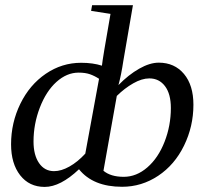

<svg xmlns="http://www.w3.org/2000/svg" viewBox="-20 -714 792 744"><path d="M375 -459.5Q377 -482.9 408.2 -660.2L333 -671.9L336.9 -693.8H495.1L458 -478.5Q449.7 -422.9 439 -384.3Q478 -424.3 519.3 -447.8Q560.5 -471.2 595.2 -471.2Q656.2 -471.2 692.9 -427.5Q729.5 -383.8 729.5 -308.1Q729.5 -224.1 693.1 -149.7Q656.7 -75.2 592.8 -32.7Q528.8 9.8 453.1 9.8Q340.8 9.8 286.1 -58.1Q213.9 10.3 153.3 10.3Q93.3 10.3 58.1 -34.9Q22.9 -80.1 22.9 -154.8Q22.9 -238.3 58.8 -311.8Q94.7 -385.3 157.2 -428Q219.7 -470.7 294.4 -470.7Q340.3 -470.7 375 -459.5ZM380.9 -52.2Q409.2 -28.8 459.5 -28.8Q508.8 -28.8 551 -65.4Q593.3 -102.1 617.7 -164.6Q642.1 -227.1 642.1 -295.4Q642.1 -350.1 619.4 -380.1Q596.7 -410.2 558.6 -410.2Q529.8 -410.2 496.3 -391.1Q462.9 -372.1 432.6 -342.3ZM363.8 -408.7Q346.7 -419.9 328.6 -426.3Q310.5 -432.6 284.7 -432.6Q238.8 -432.6 198.7 -396.5Q158.7 -360.4 134.3 -296.9Q109.9 -233.4 109.9 -165.5Q109.9 -113.3 131.3 -82Q152.8 -50.8 189.5 -50.8Q217.3 -50.8 249 -68.6Q280.8 -86.4 310.5 -118.7Z"/></svg>

Font: Tinos
Style: Italic
Weight: 400
Italic angle: -16.333°
Designer: Steve Matteson
Foundry: Monotype Imaging Inc.
Version: Version 1.32